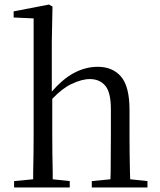

<svg xmlns="http://www.w3.org/2000/svg" viewBox="-20 -825 703 845"><path d="M42 0V-28L126 -36Q126 -49 126 -65Q127 -106 127.5 -150.5Q128 -195 128 -229V-744L40 -748V-775L196 -805L211 -796L208 -641V-422Q255 -476 302 -502Q355 -531 410 -531Q476 -531 513 -487.5Q550 -444 550 -341V-229Q550 -194 550.5 -149.5Q551 -105 552 -65Q553 -49 553 -36L629 -28V0H384V-28L466 -36Q466 -49 467 -65Q467 -105 467.5 -149.5Q468 -194 468 -229V-344Q468 -418 443.5 -447.5Q419 -477 375 -477Q340 -477 294 -455Q255 -437 210 -390V-229Q210 -195 210.5 -150.5Q211 -106 212 -65Q212 -49 212 -36L287 -28V0Z"/></svg>

Font: Early Summer Mincho
Style: Regular
Weight: 400
Designer: GuiWonder
Version: Version 1.002